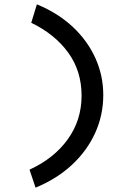

<svg xmlns="http://www.w3.org/2000/svg" viewBox="-20 -758 590 885"><path d="M144 107 116 24Q228 -27 292 -115.5Q356 -204 356 -317Q356 -431 294 -516Q232 -601 124 -653L150 -738Q247 -698 315 -634.5Q383 -571 419.5 -490.5Q456 -410 456 -320Q456 -228 419 -146Q382 -64 312.5 1Q243 66 144 107Z"/></svg>

Font: Inconsolata SemiExpanded SemiBold
Style: Regular
Weight: 600
Width: 6
Monospace: yes
Designer: Raph Levien, Cyreal, Brenton Simpson
Foundry: Raph Levien, Cyreal, Google
Version: Version 3.001; ttfautohint (v1.8.2.53-6de2)